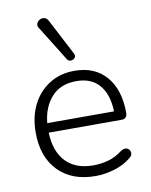

<svg xmlns="http://www.w3.org/2000/svg" viewBox="-86 -826 707 898"><g transform="rotate(-10 267.5 -377.0)"><path d="M295 8Q183 8 118.5 -58.5Q54 -125 54 -241Q54 -316 83 -373Q112 -430 163.5 -462Q215 -494 282 -494Q379 -494 433 -431Q487 -368 487 -258Q487 -230 459 -230H114Q117 -140 163.5 -91.5Q210 -43 293 -43Q330 -43 364.5 -52.5Q399 -62 432 -87Q450 -99 463 -92.5Q476 -86 477.5 -71.5Q479 -57 462 -45Q430 -19 384.5 -5.5Q339 8 295 8ZM283 -445Q207 -445 164.5 -397.5Q122 -350 115 -275H432Q430 -355 392 -400Q354 -445 283 -445ZM257 -554 155 -718Q146 -730 150 -741Q154 -752 164.5 -758Q175 -764 187 -761Q199 -758 206 -744L294 -575Q301 -562 294 -553.5Q287 -545 275.5 -544Q264 -543 257 -554Z"/></g></svg>

Font: Nunito Light
Style: Regular
Weight: 300
Designer: Vernon Adams
Foundry: Vernon Adams
Version: Version 3.601; ttfautohint (v1.8.2.53-6de2)